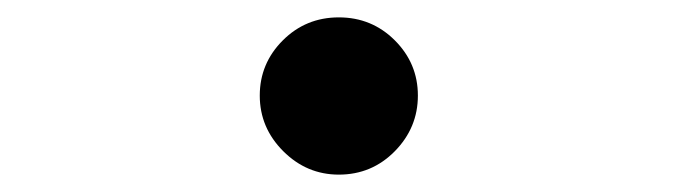

<svg xmlns="http://www.w3.org/2000/svg" viewBox="-20 -453 780 221"><path d="M370 -433Q408 -433 434.5 -406.5Q461 -380 461 -343Q461 -306 434.5 -279Q408 -252 370 -252Q333 -252 306 -279Q279 -306 279 -343Q279 -380 305.5 -406.5Q332 -433 370 -433Z"/></svg>

Font: M Major Mono Display
Style: Regular
Weight: 400
Designer: Emre Parlak
Foundry: Emre Parlak
Version: Version 2.000; ttfautohint (v1.8) -l 8 -r 50 -G 200 -x 14 -D